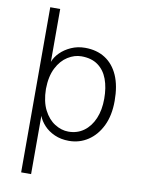

<svg xmlns="http://www.w3.org/2000/svg" viewBox="-99 -768 793 1065"><g transform="rotate(10 297.0 -235.0)"><path d="M152 -98V230H96V-700H152V-402Q162 -430 187 -455Q212 -480 248 -496Q284 -512 326 -512Q392 -512 439.5 -481.5Q487 -451 512.5 -393Q538 -335 538 -250Q538 -168 509.5 -109.5Q481 -51 433 -19.5Q385 12 326 12Q281 12 245 -4Q209 -20 185.5 -45.5Q162 -71 152 -98ZM314 -38Q364 -38 401 -65Q438 -92 458.5 -140Q479 -188 479 -252Q479 -315 461.5 -362Q444 -409 407.5 -435.5Q371 -462 314 -462Q275 -462 237.5 -438.5Q200 -415 176 -368Q152 -321 151 -250Q152 -179 176 -132Q200 -85 237.5 -61.5Q275 -38 314 -38Z"/></g></svg>

Font: Inclusive Sans Light
Style: Regular
Weight: 300
Designer: Olivia King
Foundry: Olivia King
Version: Version 2.004